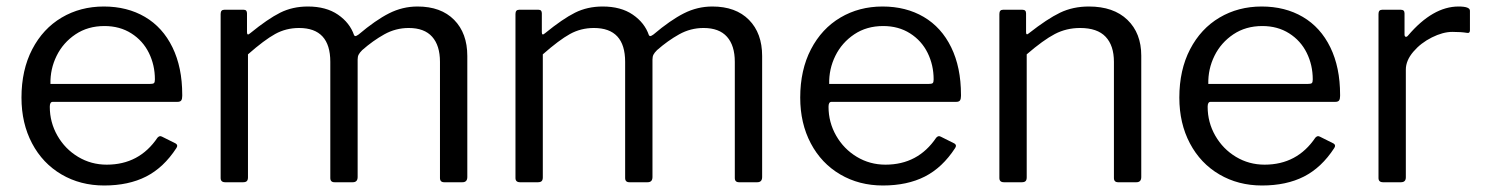

<svg xmlns="http://www.w3.org/2000/svg" viewBox="-20 -560 4562 590"><path d="M308 -54Q408 -54 464 -137Q468 -141 471 -141.5Q474 -142 478 -140L520 -119Q528 -114 522 -105Q483 -45 429 -17.5Q375 10 300 10Q227 10 169 -24Q111 -58 78.5 -119.5Q46 -181 46 -260Q46 -345 79 -408.5Q112 -472 169.5 -506Q227 -540 299 -540Q371 -540 425.5 -508Q480 -476 510 -414.5Q540 -353 540 -269V-265Q540 -256 537 -251.5Q534 -247 525 -247H142Q133 -247 133 -232Q133 -184 156.5 -143Q180 -102 220 -78Q260 -54 308 -54ZM439 -302Q450 -302 453 -304.5Q456 -307 456 -316Q456 -360 437.5 -397.5Q419 -435 383.5 -457.5Q348 -480 301 -480Q250 -480 212 -454.5Q174 -429 154 -388.5Q134 -348 135 -302Z M658 -13V-517Q658 -530 669 -530H729Q739 -530 739 -519V-461Q739 -449 749 -458Q803 -502 841 -521Q879 -540 926 -540Q982 -540 1018.5 -515Q1055 -490 1068 -452Q1070 -449 1072 -449Q1075 -449 1082 -454Q1134 -498 1175.5 -519Q1217 -540 1263 -540Q1335 -540 1375.5 -499Q1416 -458 1416 -388V-16Q1416 0 1401 0H1345Q1332 0 1332 -13V-370Q1332 -420 1308 -447Q1284 -474 1236 -474Q1196 -474 1161 -454.5Q1126 -435 1093 -406Q1085 -398 1082 -392Q1079 -386 1079 -377V-16Q1079 0 1064 0H1008Q995 0 995 -13V-370Q995 -474 899 -474Q859 -474 825.5 -455.5Q792 -437 742 -393V-15Q742 -7 738.5 -3.5Q735 0 727 0H672Q658 0 658 -13Z M1564 -13V-517Q1564 -530 1575 -530H1635Q1645 -530 1645 -519V-461Q1645 -449 1655 -458Q1709 -502 1747 -521Q1785 -540 1832 -540Q1888 -540 1924.5 -515Q1961 -490 1974 -452Q1976 -449 1978 -449Q1981 -449 1988 -454Q2040 -498 2081.5 -519Q2123 -540 2169 -540Q2241 -540 2281.5 -499Q2322 -458 2322 -388V-16Q2322 0 2307 0H2251Q2238 0 2238 -13V-370Q2238 -420 2214 -447Q2190 -474 2142 -474Q2102 -474 2067 -454.5Q2032 -435 1999 -406Q1991 -398 1988 -392Q1985 -386 1985 -377V-16Q1985 0 1970 0H1914Q1901 0 1901 -13V-370Q1901 -474 1805 -474Q1765 -474 1731.5 -455.5Q1698 -437 1648 -393V-15Q1648 -7 1644.5 -3.5Q1641 0 1633 0H1578Q1564 0 1564 -13Z M2701 -54Q2801 -54 2857 -137Q2861 -141 2864 -141.5Q2867 -142 2871 -140L2913 -119Q2921 -114 2915 -105Q2876 -45 2822 -17.5Q2768 10 2693 10Q2620 10 2562 -24Q2504 -58 2471.5 -119.5Q2439 -181 2439 -260Q2439 -345 2472 -408.5Q2505 -472 2562.5 -506Q2620 -540 2692 -540Q2764 -540 2818.5 -508Q2873 -476 2903 -414.5Q2933 -353 2933 -269V-265Q2933 -256 2930 -251.5Q2927 -247 2918 -247H2535Q2526 -247 2526 -232Q2526 -184 2549.5 -143Q2573 -102 2613 -78Q2653 -54 2701 -54ZM2832 -302Q2843 -302 2846 -304.5Q2849 -307 2849 -316Q2849 -360 2830.5 -397.5Q2812 -435 2776.5 -457.5Q2741 -480 2694 -480Q2643 -480 2605 -454.5Q2567 -429 2547 -388.5Q2527 -348 2528 -302Z M3051 -13V-517Q3051 -530 3062 -530H3122Q3133 -530 3133 -519V-461Q3133 -450 3142 -458Q3198 -502 3237.5 -521Q3277 -540 3326 -540Q3402 -540 3444.5 -499Q3487 -458 3487 -389V-16Q3487 0 3472 0H3416Q3403 0 3403 -13V-370Q3403 -420 3377.5 -447Q3352 -474 3299 -474Q3257 -474 3221.5 -455.5Q3186 -437 3135 -393V-15Q3135 -7 3131.5 -3.5Q3128 0 3120 0H3065Q3051 0 3051 -13Z M3866 -54Q3966 -54 4022 -137Q4026 -141 4029 -141.5Q4032 -142 4036 -140L4078 -119Q4086 -114 4080 -105Q4041 -45 3987 -17.5Q3933 10 3858 10Q3785 10 3727 -24Q3669 -58 3636.5 -119.5Q3604 -181 3604 -260Q3604 -345 3637 -408.5Q3670 -472 3727.5 -506Q3785 -540 3857 -540Q3929 -540 3983.5 -508Q4038 -476 4068 -414.5Q4098 -353 4098 -269V-265Q4098 -256 4095 -251.5Q4092 -247 4083 -247H3700Q3691 -247 3691 -232Q3691 -184 3714.5 -143Q3738 -102 3778 -78Q3818 -54 3866 -54ZM3997 -302Q4008 -302 4011 -304.5Q4014 -307 4014 -316Q4014 -360 3995.5 -397.5Q3977 -435 3941.5 -457.5Q3906 -480 3859 -480Q3808 -480 3770 -454.5Q3732 -429 3712 -388.5Q3692 -348 3693 -302Z M4216 -13V-517Q4216 -530 4227 -530H4285Q4296 -530 4296 -519V-454Q4296 -448 4299.5 -447Q4303 -446 4307 -451Q4383 -540 4462 -540Q4497 -540 4497 -527V-467Q4497 -457 4488 -459Q4470 -462 4443 -462Q4414 -462 4380 -445Q4346 -428 4323 -401Q4300 -374 4300 -346V-15Q4300 0 4285 0H4230Q4216 0 4216 -13Z"/></svg>

Font: Libre Franklin
Style: Regular
Weight: 400
Designer: Pablo Impallari, Rodrigo Fuenzalida
Foundry: Impallari Type
Version: Version 1.002; ttfautohint (v1.5)